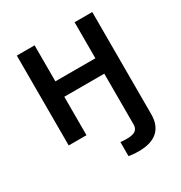

<svg xmlns="http://www.w3.org/2000/svg" viewBox="-175 -667 944 1001"><g transform="rotate(-30 297.0 -166.0)"><path d="M372.1 209Q353.5 209 337.9 207.5Q322.3 206.1 312 204.1V119.6Q320.8 120.6 331.1 121.1Q341.3 121.6 349.1 121.6Q385.7 121.6 401.6 110.1Q417.5 98.6 417.5 74.2V0H523.9V74.2Q523.9 140.1 485.6 174.6Q447.3 209 372.1 209ZM443.8 -324.2V-231.4H148.9V-324.2ZM176.8 -541V0H69.8V-541ZM523.9 -541V0H417.5V-541Z"/></g></svg>

Font: Inter 17pt Medium
Style: Regular
Weight: 500
Version: Version 4.001;git-66647c0bb